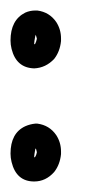

<svg xmlns="http://www.w3.org/2000/svg" viewBox="-20 -369 185 365"><path d="M47 -349Q47 -349 48 -349Q49 -349 50 -349H51Q74 -346 87 -327Q96 -313 96 -296Q96 -293 96 -291Q94 -271 83 -257Q67 -240 45 -239Q11 -240 2 -276Q0 -284 0 -292Q0 -331 28 -345Q37 -349 47 -349ZM48 -303Q48 -303 47 -300Q45 -290 45 -286V-285Q46 -285 46 -285L47 -286Q49 -290 50 -295V-296Q49 -300 48 -303Q48 -303 48 -303ZM47 -134Q47 -134 48 -134H50H51Q74 -131 87 -112Q96 -98 96 -81Q96 -78 96 -76Q94 -56 83 -42Q67 -24 45 -24Q11 -24 2 -61Q0 -69 0 -77Q0 -116 28 -129Q37 -133 47 -134ZM48 -87Q48 -87 47 -85Q45 -74 45 -71V-70Q46 -70 46 -70L47 -71Q49 -74 50 -79V-80Q49 -85 48 -87Z"/></svg>

Font: Santa Chrismast Display
Style: Regular
Weight: 400
Designer: MUHAMMAD YONI
Version: Version 001.000